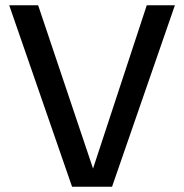

<svg xmlns="http://www.w3.org/2000/svg" viewBox="-20 -710 700 730"><path d="M254 0 15 -690H125L357 0ZM311 0 538 -690H645L406 0Z"/></svg>

Font: Radio Canada Big
Style: Regular
Weight: 400
Designer: Étienne Aubert Bonn
Foundry: Coppers and Brasses
Version: Version 1.001